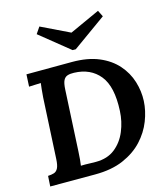

<svg xmlns="http://www.w3.org/2000/svg" viewBox="-136 -1068 1027 1174"><g transform="rotate(-15 377.5 -481.0)"><path d="M361 -701Q460 -701 530 -671.5Q600 -642 644 -592Q688 -542 707 -480.5Q726 -419 723 -357Q720 -296 695.5 -233Q671 -170 622.5 -117.5Q574 -65 499 -32.5Q424 0 319 0H35L39 -66Q61 -67 77 -72Q93 -77 102.5 -95Q112 -113 114 -153L134 -536Q136 -563 138.5 -588Q141 -613 143 -626Q127 -625 103 -624.5Q79 -624 68 -623L72 -700ZM355 -634Q331 -635 314 -629.5Q297 -624 288 -606Q279 -588 277 -549L257 -164Q256 -137 253.5 -112Q251 -87 249 -74Q259 -75 276.5 -74.5Q294 -74 313 -73.5Q332 -73 344 -73Q417 -73 465 -111Q513 -149 538 -209.5Q563 -270 566 -336Q574 -489 516.5 -560Q459 -631 355 -634ZM403 -770H383L196 -921L224 -962L404 -875L595 -962L615 -922Z"/></g></svg>

Font: Lora
Style: Bold Italic
Weight: 700
Italic angle: -3°
Designer: Olga Karpushina, Alexei Vanyashin (Cyrillic)
Foundry: Cyreal
Version: Version 3.004